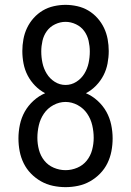

<svg xmlns="http://www.w3.org/2000/svg" viewBox="-20 -763 540 791"><path d="M250 8Q224 8 198 2.5Q172 -3 149 -16Q126 -29 107.5 -48Q89 -67 77.5 -90.5Q66 -114 61 -140Q56 -166 56 -193Q56 -221 62 -249.5Q68 -278 82 -303Q96 -328 118 -348Q140 -368 166 -379Q143 -391 124.5 -410Q106 -429 94 -452Q82 -475 77 -501Q72 -527 72 -553Q72 -577 76.5 -601.5Q81 -626 91.5 -648Q102 -670 118.5 -688.5Q135 -707 156 -719.5Q177 -732 201.5 -737.5Q226 -743 250 -743Q274 -743 298.5 -737.5Q323 -732 344 -719.5Q365 -707 381.5 -688.5Q398 -670 408.5 -648Q419 -626 423.5 -601.5Q428 -577 428 -553Q428 -527 423 -501Q418 -475 406 -452Q394 -429 375.5 -410Q357 -391 334 -379Q360 -368 382 -348Q404 -328 418 -303Q432 -278 438 -249.5Q444 -221 444 -193Q444 -166 439 -140Q434 -114 422.5 -90.5Q411 -67 392.5 -48Q374 -29 351 -16Q328 -3 302 2.5Q276 8 250 8ZM250 -413Q274 -413 294.5 -426Q315 -439 327.5 -459.5Q340 -480 345 -503.5Q350 -527 350 -551Q350 -573 345 -595Q340 -617 327 -635Q314 -653 293 -663Q272 -673 250 -673Q228 -673 207 -663Q186 -653 173 -635Q160 -617 155 -595Q150 -573 150 -551Q150 -527 155 -503.5Q160 -480 172.5 -459.5Q185 -439 205.5 -426Q226 -413 250 -413ZM250 -62Q275 -62 298.5 -72Q322 -82 337.5 -101.5Q353 -121 359.5 -145.5Q366 -170 366 -195Q366 -221 360 -247Q354 -273 339 -295Q324 -317 300 -330Q276 -343 250 -343Q224 -343 200 -330Q176 -317 161 -295Q146 -273 140 -247Q134 -221 134 -195Q134 -170 140.5 -145.5Q147 -121 162.5 -101.5Q178 -82 201.5 -72Q225 -62 250 -62Z"/></svg>

Font: Iosevka SS04
Style: Regular
Weight: 400
Monospace: yes
Designer: Belleve Invis
Foundry: Belleve Invis
Version: Version 19.0.0; ttfautohint (v1.8.4)